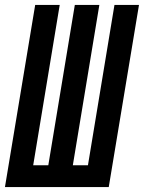

<svg xmlns="http://www.w3.org/2000/svg" viewBox="-36 -755 581 775"><path d="M-16 0 106 -735H205L98 -88H159L266 -735H365L258 -88H319L426 -735H525L403 0Z"/></svg>

Font: Iosevka Curly Semibold Oblique
Style: Regular
Weight: 600
Italic angle: -9°
Monospace: yes
Designer: Belleve Invis
Foundry: Belleve Invis
Version: Version 11.1.0; ttfautohint (v1.8.3)